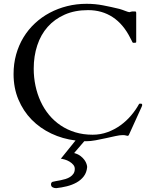

<svg xmlns="http://www.w3.org/2000/svg" viewBox="-20 -729 805 1009"><path d="M51.3 -339.8Q51.3 -394.5 64.9 -443.1Q78.6 -491.7 103.5 -532.7Q128.4 -573.7 163.6 -606.4Q198.7 -639.2 241.5 -661.9Q284.2 -684.6 333 -696.8Q381.8 -709 435.1 -709Q480 -709 521.7 -700.9Q563.5 -692.9 607.9 -682.1Q615.2 -680.2 623.3 -677.2Q631.3 -674.3 638.4 -671.6Q645.5 -668.9 651.4 -667Q657.2 -665 660.2 -665Q661.1 -665 666.7 -667Q672.4 -668.9 674.8 -668.9H689.9Q695.8 -668.9 695.8 -660.6V-508.8Q695.8 -505.9 693.6 -504.9Q691.4 -503.9 684.1 -503.9Q682.6 -503.9 680.2 -504.2Q677.7 -504.4 676.3 -506.8Q675.3 -508.3 673.8 -511.5Q672.4 -514.6 670.7 -518.1Q668.9 -521.5 667.2 -524.4Q665.5 -527.3 665 -528.8Q628.4 -602.1 572.3 -638.9Q516.1 -675.8 442.9 -675.8Q373.5 -675.8 320.3 -652.3Q267.1 -628.9 230.7 -587.9Q194.3 -546.9 175.8 -490.5Q157.2 -434.1 157.2 -368.2Q157.2 -321.8 166.5 -278.1Q175.8 -234.4 193.6 -195.8Q211.4 -157.2 237.8 -125.2Q264.2 -93.3 298.6 -70.1Q333 -46.9 375.2 -33.9Q417.5 -21 466.8 -21Q508.3 -21 545.4 -34.7Q582.5 -48.3 613.5 -70.8Q644.5 -93.3 668.9 -122.1Q693.4 -150.9 710 -181.2Q710.9 -183.6 712.2 -183.8Q713.4 -184.1 715.8 -184.1H722.2Q723.6 -184.1 725.3 -182.9Q727.1 -181.6 727.1 -177.7Q727.1 -176.3 726.8 -173.8Q726.6 -171.4 724.1 -167L656.7 -18.6Q655.8 -17.1 653.8 -16.1Q651.9 -15.1 650.4 -15.1Q639.2 -18.1 634.5 -18.6Q629.9 -19 624.5 -19Q609.9 -19 586.7 -13.9Q563.5 -8.8 536.9 -2.9Q510.3 2.9 482.9 8.1Q455.6 13.2 433.1 13.2H422.9L369.6 75.2Q389.6 80.6 402.8 90.6Q416 100.6 423.8 111.6Q431.6 122.6 434.8 132.8Q438 143.1 438 148.9Q435.5 177.7 420.4 197.5Q405.3 217.3 382.6 230Q359.9 242.7 331.8 249.8Q303.7 256.8 275.4 259.8Q264.2 259.8 256.1 255.1Q248 250.5 248 238.8Q248 235.8 250 231.9Q252 228 255.9 226.6Q262.7 224.6 273.9 222.7Q285.2 220.7 298.1 218.3Q311 215.8 324.5 211.7Q337.9 207.5 348.6 200.7Q359.4 193.8 366.2 183.6Q373 173.3 373 158.2Q373 146 364.7 136.5Q356.4 127 345 120.1Q333.5 113.3 321 109.6Q308.6 106 299.8 105L377 9.3Q309.1 1 249.8 -27.1Q190.4 -55.2 146.2 -100.3Q102.1 -145.5 76.7 -206.1Q51.3 -266.6 51.3 -339.8Z"/></svg>

Font: Kurinto Book Core
Style: Regular
Weight: 400
Designer: Kurinto was developed by Clint Goss from a range of fonts that are compatible with the SIL Open Font License Version 1.1
Foundry: Clinton F. Goss
Version: Version 2.196; July 25, 2020